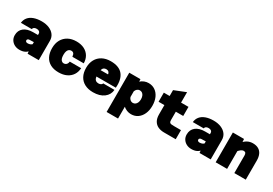

<svg xmlns="http://www.w3.org/2000/svg" viewBox="43 -1862 4465 3143"><g transform="rotate(30 2275.0 -290.5)"><path d="M387 0 381 -73V-374Q381 -399 363 -413.5Q345 -428 315 -428Q284 -428 266 -416.5Q248 -405 245 -383H39Q45 -443 80 -486Q115 -529 177.5 -552Q240 -575 325 -575Q405 -575 466.5 -549.5Q528 -524 563 -477Q598 -430 598 -364V0ZM236 12Q185 12 143.5 -9.5Q102 -31 77.5 -69.5Q53 -108 53 -159Q53 -248 116 -299Q179 -350 293 -350H399L396 -216L301 -213Q281 -212 270 -203Q259 -194 259 -180Q259 -165 270.5 -156Q282 -147 301 -147Q330 -147 353 -157Q376 -167 389 -186L408 -73Q381 -31 339.5 -9.5Q298 12 236 12Z M976 12Q884 12 819.5 -23Q755 -58 721.5 -123.5Q688 -189 688 -281Q688 -372 724.5 -437.5Q761 -503 827 -539Q893 -575 983 -575Q1069 -575 1131 -543.5Q1193 -512 1227 -455.5Q1261 -399 1262 -323H1047Q1043 -366 1027.5 -383.5Q1012 -401 983 -401Q960 -401 942 -388Q924 -375 914 -348.5Q904 -322 904 -281Q904 -214 925.5 -186Q947 -158 976 -158Q996 -158 1011.5 -166.5Q1027 -175 1037 -191.5Q1047 -208 1050 -233H1265Q1261 -159 1225 -104Q1189 -49 1126 -18.5Q1063 12 976 12Z M1628 12Q1535 12 1468.5 -23Q1402 -58 1367 -123.5Q1332 -189 1332 -281Q1332 -371 1368.5 -437Q1405 -503 1472.5 -539Q1540 -575 1631 -575Q1789 -575 1859.5 -488Q1930 -401 1916 -240H1498L1500 -364L1697 -365Q1696 -390 1678.5 -407.5Q1661 -425 1635 -425Q1583 -425 1565.5 -388Q1548 -351 1548 -271Q1548 -234 1556.5 -209Q1565 -184 1584 -171Q1603 -158 1636 -158Q1658 -158 1678.5 -169Q1699 -180 1702 -198H1915Q1907 -103 1830.5 -45.5Q1754 12 1628 12Z M2346 -575Q2417 -575 2470.5 -538Q2524 -501 2553.5 -434.5Q2583 -368 2583 -281Q2583 -195 2553.5 -129Q2524 -63 2470.5 -25.5Q2417 12 2346 12Q2305 12 2267 -3Q2229 -18 2200 -44V179H1984V-563H2195L2198 -517Q2228 -545 2266.5 -560Q2305 -575 2346 -575ZM2279 -163Q2306 -163 2326 -178Q2346 -193 2357 -219.5Q2368 -246 2368 -281Q2368 -317 2357 -344Q2346 -371 2326 -385.5Q2306 -400 2279 -400Q2253 -400 2231.5 -382.5Q2210 -365 2200 -336V-228Q2210 -198 2231.5 -180.5Q2253 -163 2279 -163Z M2966 0Q2902 0 2852.5 -22.5Q2803 -45 2775 -93Q2747 -141 2747 -215V-674L2963 -760V-233Q2963 -202 2973.5 -189.5Q2984 -177 3005 -174.5Q3026 -172 3055 -172H3187V0ZM2637 -391V-563H3103V-391Z M3637 0 3631 -73V-374Q3631 -399 3613 -413.5Q3595 -428 3565 -428Q3534 -428 3516 -416.5Q3498 -405 3495 -383H3289Q3295 -443 3330 -486Q3365 -529 3427.5 -552Q3490 -575 3575 -575Q3655 -575 3716.5 -549.5Q3778 -524 3813 -477Q3848 -430 3848 -364V0ZM3486 12Q3435 12 3393.5 -9.5Q3352 -31 3327.5 -69.5Q3303 -108 3303 -159Q3303 -248 3366 -299Q3429 -350 3543 -350H3649L3646 -216L3551 -213Q3531 -212 3520 -203Q3509 -194 3509 -180Q3509 -165 3520.5 -156Q3532 -147 3551 -147Q3580 -147 3603 -157Q3626 -167 3639 -186L3658 -73Q3631 -31 3589.5 -9.5Q3548 12 3486 12Z M4295 0V-334Q4295 -360 4284.5 -376Q4274 -392 4249 -392Q4221 -392 4195.5 -372Q4170 -352 4134 -309L4120 -464Q4164 -523 4212 -549Q4260 -575 4316 -575Q4381 -575 4424.5 -549.5Q4468 -524 4489.5 -476Q4511 -428 4511 -362V0ZM3942 0V-563H4153L4158 -491V0Z"/></g></svg>

Font: Azeret Mono Thin Black
Style: Regular
Weight: 900
Version: Version 1.002